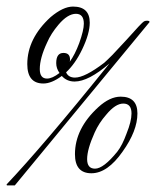

<svg xmlns="http://www.w3.org/2000/svg" viewBox="-42 -508 476 584"><path d="M-21 56 -22 53Q32 -4 110 -95.5Q188 -187 291 -315Q227 -260 185 -260Q161 -260 146 -277Q115 -254 90 -254Q41 -254 41 -313Q41 -391 112 -456Q150 -488 180 -488Q231 -488 231 -439Q231 -406 208 -358Q197 -335 184.5 -317.5Q172 -300 159 -288Q166 -272 186 -272Q216 -272 275 -317Q283 -324 300 -341L342 -386Q390 -440 396 -443Q400 -445 405 -445Q413 -445 413 -441L3 56ZM101 -269Q117 -269 139 -286Q129 -300 129 -316Q129 -347 151 -347Q171 -347 171 -327Q171 -323 170 -320Q186 -342 199 -377Q213 -416 213 -436Q213 -466 189 -466Q164 -466 136 -433Q113 -406 101 -378Q79 -331 79 -298Q79 -269 101 -269ZM236 19Q186 19 186 -39Q186 -117 257 -182Q292 -214 325 -214Q376 -214 376 -163Q376 -110 331 -47Q285 19 236 19ZM247 5Q273 5 315 -47Q330 -66 343 -102Q358 -139 358 -163Q358 -193 333 -193Q309 -193 281 -159Q259 -134 246 -105Q223 -54 223 -24Q223 5 247 5Z"/></svg>

Font: Lovers Quarrel
Style: Regular
Weight: 400
Designer: Robert E. Leuschke
Foundry: Robert E. Leuschke
Version: Version 1.010; ttfautohint (v1.8.3)